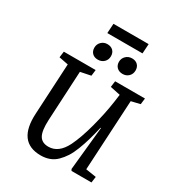

<svg xmlns="http://www.w3.org/2000/svg" viewBox="-241 -1192 1243 1352"><g transform="rotate(30 380.5 -515.5)"><path d="M279.8 -1044.9H565.9L561 -966.8H274.9ZM247.1 -833Q247.1 -860.8 266.8 -880.4Q286.6 -899.9 314.9 -899.9Q344.7 -899.9 361.8 -883.1Q378.9 -866.2 378.9 -837.9Q378.9 -809.1 359.4 -790Q339.8 -771 310.1 -771Q281.2 -771 264.2 -787.8Q247.1 -804.7 247.1 -833ZM516.1 -899.9Q544.9 -899.9 562 -883.1Q579.1 -866.2 579.1 -837.9Q579.1 -809.1 559.8 -790Q540.5 -771 511.2 -771Q481.9 -771 464.4 -788.1Q446.8 -805.2 446.8 -833Q446.8 -860.8 466.8 -880.4Q486.8 -899.9 516.1 -899.9ZM626 -62 710.9 -48.8 704.1 0H542L535.2 -12.2L570.8 -365.2H566.9Q552.7 -303.7 539.3 -257.6Q525.9 -211.4 508.3 -166Q490.7 -120.6 470.7 -89.6Q450.7 -58.6 425.5 -33.9Q400.4 -9.3 368.7 2.4Q336.9 14.2 298.8 14.2Q108.4 14.2 122.1 -224.1L144 -636.2L68.8 -650.9L75.2 -700.2H334L328.1 -650.9L244.1 -633.8L223.1 -230Q218.8 -141.6 240.2 -103.8Q261.7 -65.9 314.9 -65.9Q397 -65.9 446.8 -165Q483.4 -239.3 514.2 -355Q544.9 -470.7 559.1 -569.8L567.9 -633.8L485.8 -650.9L492.2 -700.2H734.9L729 -650.9L657.2 -633.8Z"/></g></svg>

Font: Literata Book Medium
Style: Italic
Weight: 500
Italic angle: -3°
Designer: Latin by Veronika Burian and Jose Scaglione. Greek by Irene Vlachou. Cyrillic by Vera Evstafieva
Foundry: TypeTogether
Version: Version 1.003;PS 001.003;hotconv 1.0.88;makeotf.lib2.5.64775